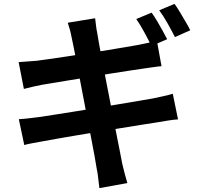

<svg xmlns="http://www.w3.org/2000/svg" viewBox="-20 -889 1040 989"><path d="M761 -824Q774 -806 789 -781Q804 -756 817.5 -731Q831 -706 841 -687L760 -652Q745 -683 723.5 -722.5Q702 -762 682 -791ZM879 -869Q893 -850 908 -824.5Q923 -799 937.5 -774.5Q952 -750 960 -733L881 -698Q865 -730 843 -769Q821 -808 800 -836ZM349 -696Q345 -718 340 -736Q335 -754 329 -772L470 -795Q472 -780 474.5 -758Q477 -736 481 -718Q483 -703 490 -665Q497 -627 507 -573Q517 -519 529.5 -457Q542 -395 554 -331Q566 -267 577.5 -210Q589 -153 597.5 -109Q606 -65 610 -44Q615 -22 622 4Q629 30 636 54L492 80Q488 52 485.5 26.5Q483 1 478 -21Q475 -41 467.5 -83Q460 -125 449 -181Q438 -237 426 -299.5Q414 -362 402 -425Q390 -488 379.5 -543Q369 -598 361 -638.5Q353 -679 349 -696ZM76 -569Q100 -571 123 -572.5Q146 -574 169 -576Q191 -579 231 -584.5Q271 -590 323 -598Q375 -606 430.5 -614.5Q486 -623 538 -631.5Q590 -640 630.5 -647Q671 -654 694 -658Q718 -663 744 -668.5Q770 -674 788 -680L812 -548Q796 -547 769 -543Q742 -539 720 -536Q693 -532 649.5 -525.5Q606 -519 553 -510.5Q500 -502 445 -493Q390 -484 340 -476Q290 -468 252 -461.5Q214 -455 195 -452Q171 -447 150 -442.5Q129 -438 103 -431ZM77 -275Q97 -276 127.5 -279.5Q158 -283 181 -286Q208 -290 253 -297Q298 -304 354.5 -313Q411 -322 471 -332Q531 -342 588 -351.5Q645 -361 692 -369Q739 -377 768 -382Q797 -388 823.5 -394Q850 -400 870 -406L897 -274Q877 -273 848.5 -268.5Q820 -264 791 -259Q759 -254 711 -246.5Q663 -239 605.5 -229.5Q548 -220 488 -210.5Q428 -201 373 -191.5Q318 -182 274 -174.5Q230 -167 205 -162Q173 -156 147.5 -151.5Q122 -147 105 -142Z"/></svg>

Font: Noto Sans JP Thin
Style: Bold
Weight: 700
Version: Version 2.004-H2;hotconv 1.0.118;makeotfexe 2.5.65603